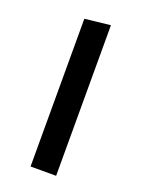

<svg xmlns="http://www.w3.org/2000/svg" viewBox="-109 -582 467 635"><g transform="rotate(20 125.0 -265.0)"><path d="M170 0H80V-520L170 -530Z"/></g></svg>

Font: Magra
Style: Regular
Weight: 400
Designer: Viviana Monsalve
Foundry: Viviana Monsalve
Version: Version 1.001